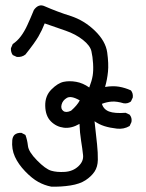

<svg xmlns="http://www.w3.org/2000/svg" viewBox="-20 -407 540 711"><path d="M169.9 284.2Q144.5 279.3 121.6 266.6Q98.6 253.9 73.2 227.5Q47.9 201.2 35.2 173.3Q22.5 145.5 25.4 112.3Q26.4 100.6 33.2 92.8Q43 84 59.6 85L74.2 92.8Q81.1 111.3 83.5 133.3Q85.9 155.3 117.2 187Q148.4 218.8 169.4 225.1Q190.4 231.4 220.2 229.5Q250 227.5 270 209Q290 190.4 287.6 167.5Q285.2 144.5 280.3 114.3Q275.4 84 274.4 51.8Q244.1 69.3 216.3 65.9Q188.5 62.5 168.5 42.5Q148.4 22.5 147.5 -14.6Q146.5 -51.8 170.4 -75.7Q194.3 -99.6 215.8 -104Q237.3 -108.4 262.2 -104Q287.1 -99.6 310.5 -83Q320.3 -108.4 323.2 -127Q326.2 -145.5 324.7 -171.4Q323.2 -197.3 318.4 -217.8Q313.5 -238.3 287.1 -259.3Q260.7 -280.3 222.7 -293.5Q184.6 -306.6 145.5 -320.3Q135.7 -294.9 122.1 -271.5Q108.4 -248 74.2 -205.1Q60.5 -194.3 42 -196.3L27.3 -203.1Q19.5 -213.9 20.5 -228.5L27.3 -244.1Q43.9 -254.9 57.1 -272.5Q70.3 -290 81.5 -314.5Q92.8 -338.9 105.5 -370.1Q123 -394.5 145.5 -383.8Q192.4 -363.3 241.7 -347.7Q291 -332 331.1 -293.5Q371.1 -254.9 377 -212.9Q382.8 -170.9 379.9 -141.6Q377 -112.3 369.1 -85Q398.4 -89.8 420.9 -85.9Q443.4 -82 464.8 -72.3Q473.6 -61.5 471.7 -45.9L464.8 -31.2Q453.1 -22.5 438.5 -24.4Q412.1 -32.2 393.6 -30.8Q375 -29.3 357.4 -22.5Q363.3 -2 383.8 5.9Q404.3 13.7 445.3 10.7L460 17.6Q469.7 29.3 466.8 44.9L460 59.6Q438.5 72.3 412.6 69.3Q386.7 66.4 366.7 60.1Q346.7 53.7 330.1 42Q335.9 95.7 339.4 127.4Q342.8 159.2 342.3 185.1Q341.8 210.9 330.1 228.5Q318.4 246.1 296.9 260.3Q275.4 274.4 240.7 279.8Q206.1 285.2 169.9 284.2ZM243.2 2.9Q265.6 -16.6 275.4 -35.2Q243.2 -53.7 227.5 -44.4Q211.9 -35.2 208 -19.5Q204.1 -3.9 214.4 3.9Q224.6 11.7 243.2 2.9Z"/></svg>

Font: JasonHandwriting1
Style: Regular
Weight: 400
Version: Version 1.48.20